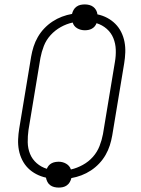

<svg xmlns="http://www.w3.org/2000/svg" viewBox="-20 -802 640 869"><path d="M246 47Q235 47 225 44.5Q215 42 207 36Q199 30 194.5 21Q190 12 188 2Q165 -3 144 -14Q123 -25 107 -41Q91 -57 80.5 -78Q70 -99 65.5 -122.5Q61 -146 62 -171Q63 -196 67 -220L121 -546Q125 -569 132 -591Q139 -613 151 -634Q163 -655 180 -673Q197 -691 217.5 -704.5Q238 -718 260.5 -726.5Q283 -735 306 -739Q308 -748 313 -757Q318 -766 326.5 -772Q335 -778 344.5 -780Q354 -782 364 -782Q374 -782 384 -779.5Q394 -777 402 -771Q410 -765 415 -756Q420 -747 421 -737Q445 -732 465.5 -721Q486 -710 502 -694Q518 -678 528.5 -657Q539 -636 543.5 -612.5Q548 -589 547 -564Q546 -539 542 -515L488 -189Q484 -166 477 -144Q470 -122 458 -101Q446 -80 429 -62Q412 -44 391.5 -30.5Q371 -17 348.5 -8.5Q326 0 303 4Q301 13 296 22Q291 31 282.5 37Q274 43 264.5 45Q255 47 246 47ZM301 -35Q328 -41 354.5 -55.5Q381 -70 400.5 -92Q420 -114 430.5 -141Q441 -168 446 -195L500 -521Q505 -549 504 -577Q503 -605 493 -629.5Q483 -654 463 -671.5Q443 -689 417 -697Q414 -689 408.5 -682.5Q403 -676 395.5 -672Q388 -668 380 -666.5Q372 -665 364 -665Q345 -665 329.5 -674Q314 -683 309 -700Q281 -694 255 -679.5Q229 -665 209 -643Q189 -621 178.5 -594Q168 -567 163 -540L109 -214Q105 -186 105.5 -158Q106 -130 116 -105.5Q126 -81 146 -63.5Q166 -46 192 -38Q195 -46 200.5 -52.5Q206 -59 213.5 -63Q221 -67 229.5 -68.5Q238 -70 246 -70Q264 -70 279.5 -61Q295 -52 301 -35Z"/></svg>

Font: Iosevka SS04 XLt Ex
Style: Italic
Weight: 200
Width: 7
Italic angle: -9°
Monospace: yes
Designer: Belleve Invis
Foundry: Belleve Invis
Version: Version 19.0.0; ttfautohint (v1.8.4)